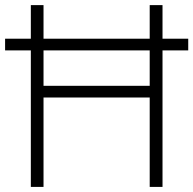

<svg xmlns="http://www.w3.org/2000/svg" viewBox="-20 -734 759 754"><path d="M101.1 -582V-713.9H150.9V-582H567.9V-713.9H618.2V-582H719.2V-536.1H618.2V0H567.9V-351.1H150.9V0H101.1V-536.1H0V-582ZM567.9 -397V-536.1H150.9V-397Z"/></svg>

Font: Zoram GWebM Light
Style: Regular
Weight: 300
Foundry: Ascender Corporation
Version: Version 1.000